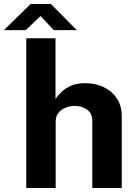

<svg xmlns="http://www.w3.org/2000/svg" viewBox="-68 -933 681 953"><path d="M62.5 0V-743H207.5V-442.4Q219.9 -460.4 238.9 -478.2Q257.9 -496.1 286.4 -508.1Q314.9 -520.1 355.8 -520.1Q405.3 -520.1 446.2 -500.8Q487.1 -481.6 511.7 -444.9Q536.3 -408.3 536.3 -356.2V0H390.1V-334.3Q390.1 -369.7 364.7 -388.4Q339.4 -407.2 303.6 -407.2Q279.8 -407.2 257.8 -398.5Q235.8 -389.8 222.1 -372.7Q208.4 -355.5 208.4 -330.1V0ZM198.8 -783.5 133.1 -853.5 59.9 -783.5H-48.3L83.7 -913.2H184.5L313.2 -783.5Z"/></svg>

Font: Public Sans Thin
Style: Regular
Weight: 100
Designer: The Public Sans project authors (U.S. Web Design System). Libre Franklin designed by Pablo Impallari and Rodrigo Fuenzal
Version: Version 1.008